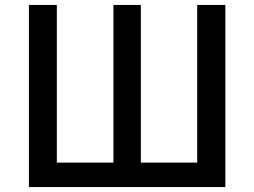

<svg xmlns="http://www.w3.org/2000/svg" viewBox="-20 -757 1029 777"><path d="M97 0H892V-737H778V-99H550V-737H439V-99H210V-737H97Z"/></svg>

Font: Noto Sans CJK TC Medium
Style: Regular
Weight: 500
Designer: Ryoko NISHIZUKA 西塚涼子 (kana, bopomofo & ideographs); Paul D. Hunt (Latin, Greek & Cyrillic); Sandoll Communications 산돌커뮤니
Foundry: Adobe
Version: Version 2.004;hotconv 1.0.118;makeotfexe 2.5.65603